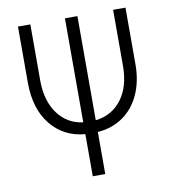

<svg xmlns="http://www.w3.org/2000/svg" viewBox="-80 -781 764 851"><g transform="rotate(-10 301.5 -355.5)"><path d="M325.2 -242.2Q398.9 -250.5 442.4 -308.1Q485.8 -365.7 485.8 -459.5V-710.9H541.5V-456.5Q541.5 -379.9 514.6 -320.8Q487.8 -261.7 438.5 -227.8Q389.2 -193.8 325.2 -189.5V0H269V-189.5Q172.9 -197.8 115.5 -268.8Q58.1 -339.8 57.6 -456.5V-710.9H113.3V-452.6Q114.7 -364.3 156.7 -307.9Q198.7 -251.5 269 -242.7V-710.9H325.2Z"/></g></svg>

Font: Roboto Condensed Light
Style: Regular
Weight: 300
Designer: Google
Version: Version 2.134; 2016